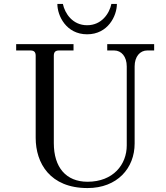

<svg xmlns="http://www.w3.org/2000/svg" viewBox="-20 -936 844 974"><path d="M271 -916C271 -856 316 -762 422 -762C528 -762 573 -856 573 -916H545C535 -868 496 -808 422 -808C348 -808 309 -868 299 -916ZM62 -680H134C153 -680 161 -672 161 -653V-237C161 -108 234 18 424 18C575 18 663 -83 663 -208V-599C663 -649 690 -680 727 -680H762V-712H524V-680H559C596 -680 623 -649 623 -599V-198C623 -102 555 -14 424 -14C315 -14 253 -87 253 -210V-653C253 -672 261 -680 280 -680H353V-712H62Z"/></svg>

Font: Old Standard
Style: Regular
Weight: 400
Designer: Alexey Kryukov <alexios@thessalonica.org.ru>
Version: Version 2.0